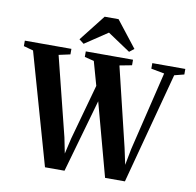

<svg xmlns="http://www.w3.org/2000/svg" viewBox="-122 -1075 1199 1177"><g transform="rotate(10 477.5 -486.0)"><path d="M-22 -709V-743H268V-708.5L197 -693L320 -201L339.5 -104L362 -201.5L457.5 -546L416 -694L357.5 -708.5V-743H651.5V-708.5L575.5 -694L694.5 -201L716 -100L735.5 -201.5L854 -693L771.5 -708.5V-743H977V-708.5L916.5 -693L732 0H608.5L485.5 -455L356 0H234.5L38 -692.5ZM336 -786.5 306.5 -809.5 434.5 -972.5H521L648.5 -809.5L619 -786.5L477.5 -881Z"/></g></svg>

Font: Merriweather 96pt
Style: Bold
Weight: 700
Version: Version 2.100